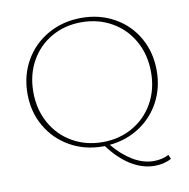

<svg xmlns="http://www.w3.org/2000/svg" viewBox="-88 -749 968 984"><g transform="rotate(-10 396.5 -257.0)"><path d="M717 106 726 128Q689 149 639 149Q576 149 516 112Q456 75 404 5H395Q300 5 223.5 -38.5Q147 -82 103.5 -157.5Q60 -233 60 -327Q60 -423 104 -499.5Q148 -576 225.5 -619.5Q303 -663 399 -663Q494 -663 570.5 -620Q647 -577 690 -501Q733 -425 733 -331Q733 -241 694 -168Q655 -95 586 -50Q517 -5 430 3Q477 60 530.5 92Q584 124 639 124Q682 124 717 106ZM398 -17Q485 -17 554.5 -57Q624 -97 663.5 -167.5Q703 -238 703 -327Q703 -417 663.5 -488.5Q624 -560 553.5 -600.5Q483 -641 395 -641Q308 -641 238.5 -601Q169 -561 130 -490.5Q91 -420 91 -331Q91 -241 130.5 -169.5Q170 -98 240 -57.5Q310 -17 398 -17Z"/></g></svg>

Font: Ysabeau Infant Extralight
Style: Regular
Weight: 200
Designer: Christian Thalmann (Catharsis Fonts)
Version: Version 0.003